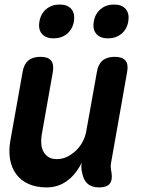

<svg xmlns="http://www.w3.org/2000/svg" viewBox="-20 -808 640 838"><path d="M412.9 10Q380.1 10 362.1 -6.3Q344.2 -22.5 338.2 -54.6Q335.6 -65.1 335.1 -76.4Q334.6 -87.7 336.6 -98.2Q311.5 -46.7 272.5 -18.4Q233.5 10 183.4 10Q137.8 10 104.3 -5.3Q70.9 -20.5 50.9 -47.6Q30.9 -74.7 24.2 -111.1Q17.6 -147.5 24.6 -190.5L78.7 -494Q84.1 -527.5 103.4 -543.7Q122.7 -560 156.2 -560Q189.7 -560 202.9 -543.7Q216.1 -527.5 210.7 -494L162 -219.3Q158.7 -199.6 160.2 -180.7Q161.6 -161.7 169.3 -146.9Q177 -132 191.2 -122.8Q205.3 -113.5 228.1 -113.5Q252.3 -113.5 273.9 -124.3Q295.6 -135 312.8 -151.9Q330 -168.7 341.2 -190.4Q352.4 -212.1 356.4 -234.7L402.9 -494Q408.3 -527.5 427.6 -543.7Q446.9 -560 480.4 -560Q513.9 -560 527.5 -543.7Q541 -527.5 534.9 -494L465.1 -99.2Q462.8 -87.7 463.5 -76.9Q464.1 -66.1 466.7 -54.6Q471.7 -21.8 458.7 -5.9Q445.7 10 412.9 10ZM451.4 -640.6Q416.9 -640.6 400.2 -660.4Q383.5 -680.3 389.5 -714.1Q395.3 -748.3 419.3 -768.3Q443.2 -788.2 477.8 -788.2Q512.4 -788.2 529 -768.3Q545.6 -748.3 539.9 -714.1Q533.9 -680.2 509.9 -660.4Q485.9 -640.6 451.4 -640.6ZM214 -640.6Q179.5 -640.6 162.8 -660.4Q146.1 -680.3 152.1 -714.1Q157.9 -748.3 181.9 -768.3Q205.8 -788.2 240.4 -788.2Q275 -788.2 291.6 -768.3Q308.2 -748.3 302.5 -714.1Q296.5 -680.2 272.5 -660.4Q248.5 -640.6 214 -640.6Z"/></svg>

Font: Maple Mono
Style: Italic
Weight: 400
Italic angle: -10°
Monospace: yes
Designer: subframe7536
Version: Version 7.300